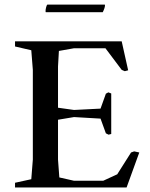

<svg xmlns="http://www.w3.org/2000/svg" viewBox="-20 -822 659 842"><path d="M180.7 -768.6Q180.7 -769 180.2 -770.3Q179.7 -771.5 179.7 -772.5Q179.7 -780.8 182.4 -790.5Q185.1 -800.3 187.5 -801.8H439.5Q439.5 -801.8 439.9 -801.3Q440.4 -800.8 440.4 -798.8Q440.4 -788.1 430.7 -768.6ZM45.9 0V-20.5L117.2 -36.1L124 -122.1V-515.6L117.2 -601.6L45.9 -618.2V-640.6H513.7L542 -513.7L527.3 -509.8L513.7 -515.6L442.4 -610.4H304.7L238.3 -598.6L234.4 -530.3V-349.6L304.7 -339.8L420.9 -345.7L444.3 -411.1L455.1 -417L467.8 -412.1V-234.4L456.1 -231.4L444.3 -237.3L420.9 -301.8L304.7 -308.6L234.4 -296.9V-122.1L240.2 -43.9L304.7 -29.3H432.6L494.1 -57.6L554.7 -153.3L568.4 -158.2L590.8 -153.3L535.2 0Z"/></svg>

Font: Comprehension SemiBold
Style: Regular
Weight: 600
Designer: Alfredo Marco Pradil
Foundry: Alfredo Marco Pradil
Version: 1.0